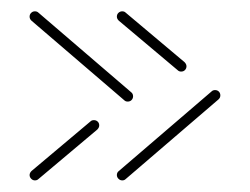

<svg xmlns="http://www.w3.org/2000/svg" viewBox="-20 -426 435 334"><path d="M183.3 -397Q183.3 -401.1 186.1 -403.7Q188.9 -406.3 192.6 -406.3Q196.3 -406.3 198.5 -404.1L301.1 -317.8Q304.4 -314.4 304.4 -310.7Q304.4 -307 301.9 -304.3Q299.3 -301.5 295.2 -301.5Q291.5 -301.5 289.3 -303.7L186.7 -390Q183.3 -393.3 183.3 -397ZM192.6 -112.2Q188.9 -112.2 186.1 -115Q183.3 -117.8 183.3 -121.5Q183.3 -125.9 186.7 -128.5L348.1 -267Q350.4 -269.3 354.1 -269.3Q358.1 -269.3 360.7 -266.7Q363.3 -264.1 363.3 -260Q363.3 -255.9 360 -253L198.5 -114.4Q196.3 -112.2 192.6 -112.2ZM143.3 -217Q147.4 -217 150 -214.4Q152.6 -211.9 152.6 -207.8Q152.6 -204.1 149.3 -200.7L46.7 -114.4Q44.4 -112.2 40.7 -112.2Q37 -112.2 34.3 -115Q31.5 -117.8 31.5 -121.5Q31.5 -125.2 34.8 -128.5L137.4 -214.8Q139.6 -217 143.3 -217ZM211.5 -258.5Q211.5 -254.8 208.9 -252Q206.3 -249.3 202.2 -249.3Q198.5 -249.3 196.3 -251.5L34.8 -390Q31.5 -393 31.5 -397Q31.5 -401.1 34.3 -403.7Q37 -406.3 40.7 -406.3Q44.4 -406.3 46.7 -404.1L208.1 -265.6Q211.5 -263 211.5 -258.5Z"/></svg>

Font: 26F Galaxy Sans Hairline
Style: Regular
Weight: 50
Designer: C₂₉H₂₅N₃O₅
Version: Version 1.100